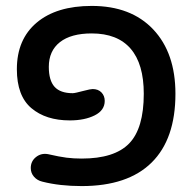

<svg xmlns="http://www.w3.org/2000/svg" viewBox="-20 -610 653 649"><path d="M123 4Q106 0 95 -12.5Q84 -25 84 -42Q84 -65 101.5 -79Q119 -93 142 -89Q181 -80 205 -77Q229 -74 256 -74Q367 -74 416.5 -125Q466 -176 466 -293Q466 -394 421.5 -445.5Q377 -497 290 -497Q220 -497 182.5 -467.5Q145 -438 145 -384Q145 -338 164.5 -316.5Q184 -295 226 -295Q233 -295 263 -303Q286 -309 293 -309Q312 -309 323 -297.5Q334 -286 334 -269Q334 -237 300 -220Q266 -203 216 -203Q135 -203 86 -244.5Q37 -286 37 -376Q37 -477 104 -533.5Q171 -590 290 -590Q423 -590 498 -510.5Q573 -431 573 -293Q573 -140 492.5 -60.5Q412 19 256 19Q182 19 123 4Z"/></svg>

Font: 寒蝉全圆体 Bold
Style: Regular
Weight: 700
Designer: Warren2060
      Designed by Motoya company      

      [Varela Round]
      Joe Prince(Latin component); Avraham Cornf
Foundry: ChillType
Version: Version 3.200